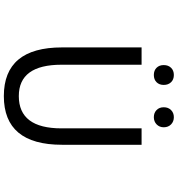

<svg xmlns="http://www.w3.org/2000/svg" viewBox="19 -968 961 1040"><g transform="rotate(90 500.0 -447.5)"><path d="M236.3 -302.7V-733.4H330.1V-299.8Q330.1 -68.4 500 -68.4Q674.8 -68.4 674.8 -299.8V-733.4H763.7V-302.7Q763.7 12.7 500 12.7Q236.3 12.7 236.3 -302.7ZM424.8 -814.5Q410.2 -799.8 385.7 -799.8Q361.3 -799.8 346.7 -814.5Q332 -829.1 332 -853.5Q332 -877.9 346.7 -893.1Q361.3 -908.2 385.7 -908.2Q410.2 -908.2 424.8 -893.1Q439.5 -877.9 439.5 -853.5Q439.5 -829.1 424.8 -814.5ZM668.9 -853.5Q668.9 -830.1 653.3 -814.9Q637.7 -799.8 614.3 -799.8Q590.8 -799.8 575.7 -814.5Q560.5 -829.1 560.5 -853.5Q560.5 -877.9 575.7 -893.1Q590.8 -908.2 614.3 -908.2Q637.7 -908.2 653.3 -893.1Q668.9 -877.9 668.9 -853.5Z"/></g></svg>

Font: Gen Shin Gothic Monospace Regular
Style: Regular
Weight: 400
Designer: [Source Han Sans]
Ryoko NISHIZUKA  (kana & ideographs); Paul D. Hunt (Latin, Greek & Cyrillic); Wenlong ZHANG  (bopomofo
Version: Version 1.002.20150607